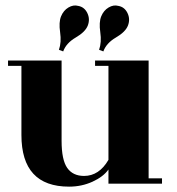

<svg xmlns="http://www.w3.org/2000/svg" viewBox="-20 -686 660 717"><path d="M200 -500Q210 -528 204.5 -565.5Q199 -603 208 -625Q217 -647 235.5 -658Q254 -669 272 -664Q295 -660 306 -637.5Q317 -615 308 -591Q299 -567 263 -546Q227 -525 216 -494ZM350 -500Q360 -528 354.5 -565.5Q349 -603 358 -625Q367 -647 385.5 -658Q404 -669 422 -664Q445 -660 456 -637.5Q467 -615 458 -591Q449 -567 413 -546Q377 -525 366 -494ZM385 0V-53Q366 -26 325.5 -7.5Q285 11 238 11Q60 11 60 -182V-440H10V-460H210V-160Q210 -89 231 -59Q252 -29 294 -29Q350 -29 385 -89V-440H335V-460H535V-20H585V0Z"/></svg>

Font: Rozha One
Style: Regular
Weight: 400
Designer: Tim Donaldson, Indian Type Foundry
Foundry: Indian Type Foundry
Version: Version 1.300;PS 1.0;hotconv 1.0.78;makeotf.lib2.5.61930; tt